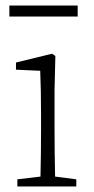

<svg xmlns="http://www.w3.org/2000/svg" viewBox="-20 -677 341 697"><path d="M43 0V-26L127 -36Q128 -74 128.5 -123.5Q129 -173 129 -210V-258Q129 -351 126 -420L38 -424V-450L169 -482L181 -474L178 -350V-210Q178 -173 178.5 -123.5Q179 -74 180 -36L257 -26V0ZM14 -617V-657H262V-617Z"/></svg>

Font: Source Serif Pro Light
Style: Regular
Weight: 300
Designer: Frank Grießhammer
Foundry: Adobe Systems Incorporated
Version: Version 3.001;hotconv 1.0.111;makeotfexe 2.5.65597